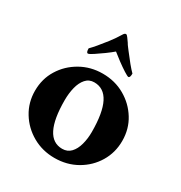

<svg xmlns="http://www.w3.org/2000/svg" viewBox="-156 -757 823 875"><g transform="rotate(30 255.5 -320.0)"><path d="M254.9 6.8Q191.4 6.8 139.2 -22.9Q86.9 -52.7 56.2 -103Q25.4 -153.3 25.4 -214.8Q25.4 -277.3 56.2 -327.1Q86.9 -377 139.2 -406.7Q191.4 -436.5 254.9 -436.5Q319.3 -436.5 371.1 -406.7Q422.9 -377 453.6 -327.1Q484.4 -277.3 484.4 -214.8Q484.4 -153.3 454.1 -103Q423.8 -52.7 371.6 -22.9Q319.3 6.8 254.9 6.8ZM264.6 -46.9Q292 -46.9 309.6 -65.4Q327.1 -84 335.4 -114.7Q343.8 -145.5 343.8 -180.7Q343.8 -382.8 241.2 -382.8Q213.9 -382.8 196.8 -363.3Q179.7 -343.8 171.9 -312.5Q164.1 -281.2 164.1 -245.1Q164.1 -46.9 264.6 -46.9ZM149.4 -481.4Q140.6 -481.4 140.6 -503.9Q164.1 -527.3 205.1 -580.1Q225.6 -606.4 243.2 -635.7Q249 -645.5 255.9 -645.5Q260.7 -645.5 267.6 -635.7L282.2 -615.2Q287.1 -606.4 293 -599.1Q298.8 -591.8 303.7 -585Q325.2 -556.6 341.8 -536.6Q358.4 -516.6 371.1 -503.9Q371.1 -481.4 362.3 -481.4Q357.4 -481.4 337.4 -494.1Q317.4 -506.8 294.4 -523.9Q271.5 -541 255.9 -553.7Q241.2 -541 217.8 -523.9Q194.3 -506.8 174.8 -494.1Q155.3 -481.4 149.4 -481.4Z"/></g></svg>

Font: Crimson Text Bold
Style: Bold
Weight: 700
Designer: Sebastian Kosch
Foundry: Sebastian Kosch
Version: Version 1.10 July 1, 2025